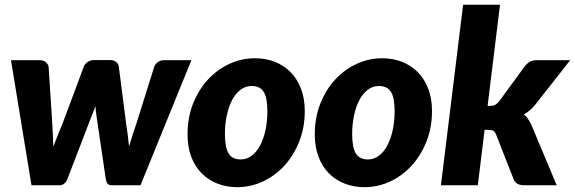

<svg xmlns="http://www.w3.org/2000/svg" viewBox="-20 -768 2384 796"><path d="M25.5 -518.5H144.5Q159.5 -518.5 169.2 -510.8Q179 -503 181.5 -491.5L196.5 -259Q198 -233 199.2 -208.5Q200.5 -184 201 -160Q210 -184 220 -208.8Q230 -233.5 240.5 -259L327.5 -492Q332 -503.5 343.5 -511.2Q355 -519 368.5 -519H435.5Q451.5 -519 461.2 -511.2Q471 -503.5 472.5 -492L502.5 -259Q506.5 -233.5 509.5 -209Q512.5 -184.5 515 -160.5Q522 -184.5 529.8 -208.8Q537.5 -233 546.5 -259L619.5 -491.5Q623.5 -503 634.8 -510.8Q646 -518.5 659.5 -518.5H773.5L562.5 0H441.5Q432.5 0 426.8 -6Q421 -12 418.5 -26L380.5 -284.5Q378.5 -295.5 377.5 -306.2Q376.5 -317 375.5 -328Q371.5 -316.5 367.2 -305.5Q363 -294.5 358.5 -283.5L259.5 -26Q249 0 226.5 0H110.5Z M977.5 -107Q1003.5 -107 1024 -122.8Q1044.5 -138.5 1058.8 -165.8Q1073 -193 1080.8 -229.2Q1088.5 -265.5 1088.5 -306.5Q1088.5 -363 1073.2 -387.2Q1058 -411.5 1023.5 -411.5Q997.5 -411.5 977 -395.8Q956.5 -380 942.2 -353Q928 -326 920.2 -289.5Q912.5 -253 912.5 -212Q912.5 -156.5 927.8 -131.8Q943 -107 977.5 -107ZM963.5 8Q920 8 882.2 -6.5Q844.5 -21 816.8 -48.8Q789 -76.5 773.2 -117.2Q757.5 -158 757.5 -211Q757.5 -280 780.2 -337.8Q803 -395.5 841.5 -437.5Q880 -479.5 930.8 -503Q981.5 -526.5 1037.5 -526.5Q1081 -526.5 1118.5 -512Q1156 -497.5 1183.8 -469.8Q1211.5 -442 1227.5 -401.2Q1243.5 -360.5 1243.5 -307.5Q1243.5 -239.5 1220.8 -181.8Q1198 -124 1159.5 -81.8Q1121 -39.5 1070.2 -15.8Q1019.5 8 963.5 8Z M1505 -107Q1531 -107 1551.5 -122.8Q1572 -138.5 1586.2 -165.8Q1600.5 -193 1608.2 -229.2Q1616 -265.5 1616 -306.5Q1616 -363 1600.8 -387.2Q1585.5 -411.5 1551 -411.5Q1525 -411.5 1504.5 -395.8Q1484 -380 1469.8 -353Q1455.5 -326 1447.8 -289.5Q1440 -253 1440 -212Q1440 -156.5 1455.2 -131.8Q1470.5 -107 1505 -107ZM1491 8Q1447.5 8 1409.8 -6.5Q1372 -21 1344.2 -48.8Q1316.5 -76.5 1300.8 -117.2Q1285 -158 1285 -211Q1285 -280 1307.8 -337.8Q1330.5 -395.5 1369 -437.5Q1407.5 -479.5 1458.2 -503Q1509 -526.5 1565 -526.5Q1608.5 -526.5 1646 -512Q1683.5 -497.5 1711.2 -469.8Q1739 -442 1755 -401.2Q1771 -360.5 1771 -307.5Q1771 -239.5 1748.2 -181.8Q1725.5 -124 1687 -81.8Q1648.5 -39.5 1597.8 -15.8Q1547 8 1491 8Z M2053 -748.5 2001.5 -329H2012Q2025 -329 2032.8 -333.2Q2040.5 -337.5 2049 -347.5L2156 -493.5Q2166 -506 2177.2 -512.2Q2188.5 -518.5 2205 -518.5H2344L2199 -334Q2178 -308 2152 -293.5Q2162.5 -285 2170 -273.5Q2177.5 -262 2184 -248L2288 0H2153Q2136.5 0 2125.8 -5.8Q2115 -11.5 2109 -26L2037 -209.5Q2031.5 -222 2025.2 -225.8Q2019 -229.5 2005 -229.5H1989L1961 0H1808L1900 -748.5Z"/></svg>

Font: Lato Black
Style: Italic
Weight: 900
Italic angle: -7°
Designer: Lukasz Dziedzic
Foundry: tyPoland Lukasz Dziedzic
Version: Version 2.007; 2014-02-27